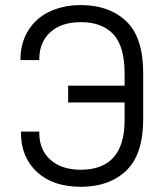

<svg xmlns="http://www.w3.org/2000/svg" viewBox="-20 -719 643 747"><path d="M245.1 -385.7H464.8V-431.6Q464.8 -539.1 420.9 -585.9Q377 -632.8 294.9 -632.8Q218.8 -632.8 175.8 -593.8Q132.8 -554.7 132.8 -488.3V-485.4H59.6V-488.3Q59.6 -550.8 88.9 -598.6Q118.2 -647.5 170.9 -672.9Q225.6 -699.2 294.9 -699.2Q405.3 -699.2 471.7 -635.7Q537.1 -573.2 537.1 -434.6V-255.9Q537.1 -118.2 471.7 -55.7Q405.3 7.8 294.9 7.8Q187.5 7.8 125 -48.8Q61.5 -106.4 61.5 -203.1V-207H132.8V-203.1Q132.8 -135.7 175.8 -97.7Q219.7 -58.6 293.9 -58.6Q464.8 -58.6 464.8 -252V-320.3H245.1Z"/></svg>

Font: DINish
Style: Regular
Weight: 400
Designer: Bert Driehuis
Foundry: Playbeing
Version: Version 3.008; git-95204e4c-release